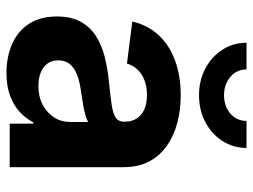

<svg xmlns="http://www.w3.org/2000/svg" viewBox="-117 -680 808 614"><g transform="rotate(90 287.0 -373.0)"><path d="M213.4 10.3Q161.6 10.3 120.6 -7.8Q79.6 -25.9 56.2 -61.8Q32.7 -97.7 32.7 -150.9Q32.7 -196.3 49.3 -226.6Q65.9 -256.8 94.7 -275.4Q123.5 -293.9 160.4 -303.5Q197.3 -313 237.8 -316.9Q285.2 -321.8 314 -325.9Q342.8 -330.1 356 -338.9Q369.1 -347.7 369.1 -365.2V-367.7Q369.1 -390.1 359.1 -406Q349.1 -421.9 330.1 -430.4Q311 -439 283.7 -439Q255.9 -439 235.1 -430.4Q214.4 -421.9 201.4 -407.5Q188.5 -393.1 183.1 -375L48.8 -392.1Q60.1 -440.9 91.8 -475.6Q123.5 -510.3 172.9 -528.6Q222.2 -546.9 285.2 -546.9Q331.1 -546.9 372.3 -536.1Q413.6 -525.4 445.8 -502.9Q478 -480.5 496.3 -446Q514.6 -411.6 514.6 -363.8V0H375.5V-75.2H371.1Q357.9 -49.8 336.2 -30.5Q314.5 -11.2 284.2 -0.5Q253.9 10.3 213.4 10.3ZM254.4 -91.8Q289.1 -91.8 314.9 -105.5Q340.8 -119.1 355.5 -142.1Q370.1 -165 370.1 -193.8V-251Q363.8 -247.1 351.3 -243.2Q338.9 -239.3 323.2 -236.3Q307.6 -233.4 291.7 -231Q275.9 -228.5 262.7 -226.6Q236.3 -222.7 215.8 -214.1Q195.3 -205.6 184.1 -191.2Q172.9 -176.8 172.9 -155.3Q172.9 -134.8 183.3 -120.6Q193.8 -106.4 212.2 -99.1Q230.5 -91.8 254.4 -91.8ZM284.7 -605.5Q237.3 -605.5 199.2 -625.7Q161.1 -646 138.9 -680.4Q116.7 -714.8 116.7 -757.3H202.1Q202.1 -726.1 225.8 -705.8Q249.5 -685.5 284.7 -685.5Q319.8 -685.5 343.3 -705.8Q366.7 -726.1 366.7 -757.3H453.1Q453.1 -714.8 430.9 -680.4Q408.7 -646 370.6 -625.7Q332.5 -605.5 284.7 -605.5Z"/></g></svg>

Font: Inter 18pt
Style: Bold
Weight: 700
Designer: Rasmus Andersson
Foundry: rsms
Version: Version 4.001;git-66647c0bb